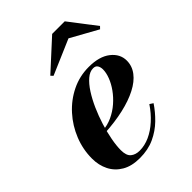

<svg xmlns="http://www.w3.org/2000/svg" viewBox="-208 -805 915 915"><g transform="rotate(-45 249.5 -347.5)"><path d="M188.3 10Q134 10 97.8 -11.3Q61.5 -32.5 43.2 -68.8Q25 -105 25 -150Q25 -211.5 48 -268.9Q71 -326.3 111.9 -371.6Q152.8 -417 206.9 -443.5Q261 -470 323 -470Q394 -470 433.4 -439Q472.8 -408 472.8 -363Q472.8 -326.5 450 -296.6Q427.3 -266.7 385 -244.9Q342.8 -223 284.3 -209.6Q225.8 -196.2 153.8 -192.2V-207.7Q189 -210 220.8 -224.6Q252.5 -239.3 278.4 -261.8Q304.3 -284.3 323.3 -310.9Q342.3 -337.5 352.5 -364.3Q362.8 -391 362.8 -413.5Q362.8 -428.8 356.1 -439.8Q349.5 -450.8 332.8 -450.8Q310.5 -450.8 288.5 -432Q266.5 -413.2 246.1 -381.6Q225.8 -350 208.4 -310.9Q191 -271.7 178 -230.1Q165 -188.5 157.8 -149.7Q150.5 -111 150.5 -81Q150.5 -44.5 167.9 -30.1Q185.3 -15.8 212.8 -15.8Q246.8 -15.8 280.8 -31.2Q314.8 -46.7 345.9 -74.9Q377 -103 402 -140.5L419.3 -129.3Q396 -94 363.4 -62.1Q330.8 -30.3 287.5 -10.1Q244.3 10 188.3 10ZM174.5 -558.5 163.8 -569.8 311 -704.5H395.8L499 -569.8L488 -558.5L351 -634.5Z"/></g></svg>

Font: Bodoni Moda
Style: Italic
Weight: 400
Italic angle: -13°
Designer: Owen Earl
Foundry: indestructible type
Version: Version 2.005